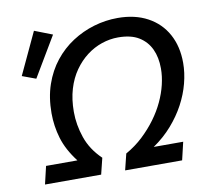

<svg xmlns="http://www.w3.org/2000/svg" viewBox="-79 -808 994 899"><g transform="rotate(-10 418.0 -359.0)"><path d="M64 0 84 -85H233Q187 -145 169.5 -203.5Q152 -262 152 -323Q152 -398 173 -459Q194 -520 231 -566.5Q268 -613 316.5 -644.5Q365 -676 420.5 -692.5Q476 -709 534 -709Q616 -709 676 -676.5Q736 -644 768 -585.5Q800 -527 800 -449Q800 -402 787 -352Q774 -302 748.5 -254.5Q723 -207 685 -163.5Q647 -120 596 -85H736L716 0H445L464 -77Q510 -103 546 -137Q582 -171 609.5 -208.5Q637 -246 655.5 -285.5Q674 -325 683.5 -364.5Q693 -404 693 -441Q693 -494 674.5 -533.5Q656 -573 618.5 -596Q581 -619 520 -619Q481 -619 442.5 -606Q404 -593 370.5 -567.5Q337 -542 311 -505Q285 -468 270.5 -419.5Q256 -371 256 -311Q256 -250 277 -188.5Q298 -127 350 -77L331 0ZM110 -495 45 -519 138 -718 223 -685Z"/></g></svg>

Font: Ubuntu Sans Medium
Style: Italic
Weight: 500
Italic angle: -13.5°
Designer: Dalton Maag Ltd
Foundry: Dalton Maag Ltd
Version: Version 1.006